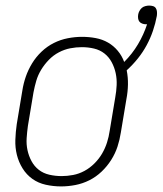

<svg xmlns="http://www.w3.org/2000/svg" viewBox="-20 -660 583 688"><path d="M199 8Q171 8 144 2Q117 -4 96 -19Q75 -34 61 -56.5Q47 -79 40.5 -105Q34 -131 35 -159Q36 -187 40 -215L60 -335Q64 -361 72.5 -385.5Q81 -410 95 -433Q109 -456 129 -475Q149 -494 173 -506Q197 -518 223 -523Q249 -528 274 -528Q299 -528 323 -523.5Q347 -519 367 -507.5Q387 -496 402 -478Q417 -460 425 -438Q454 -467 474.5 -501.5Q495 -536 507 -573H503Q496 -573 489.5 -575.5Q483 -578 479.5 -582.5Q476 -587 475 -593.5Q474 -600 475 -607Q476 -614 479.5 -620.5Q483 -627 488 -631.5Q493 -636 500.5 -638Q508 -640 514 -640Q522 -640 528.5 -638Q535 -636 538.5 -630.5Q542 -625 542.5 -617.5Q543 -610 542 -603Q537 -576 528 -549.5Q519 -523 505.5 -498Q492 -473 474 -450.5Q456 -428 434 -408Q439 -383 438.5 -357Q438 -331 433 -305L413 -185Q409 -159 401 -134.5Q393 -110 378.5 -87Q364 -64 344 -45Q324 -26 300 -14Q276 -2 250 3Q224 8 199 8ZM201 -29Q221 -29 242 -33Q263 -37 282.5 -47.5Q302 -58 318.5 -74.5Q335 -91 346 -110Q357 -129 363.5 -149.5Q370 -170 373 -191L393 -311Q397 -333 398 -355Q399 -377 394.5 -398Q390 -419 380 -437.5Q370 -456 354 -468.5Q338 -481 317 -486Q296 -491 273 -491Q253 -491 232 -487Q211 -483 191 -472.5Q171 -462 155 -445.5Q139 -429 127.5 -410Q116 -391 110 -370.5Q104 -350 100 -329L80 -209Q77 -187 75.5 -165Q74 -143 78.5 -122Q83 -101 93 -82.5Q103 -64 119 -51.5Q135 -39 156.5 -34Q178 -29 201 -29Z"/></svg>

Font: Iosevka SS18 Extralight
Style: Italic
Weight: 200
Italic angle: -9°
Monospace: yes
Designer: Belleve Invis
Foundry: Belleve Invis
Version: Version 25.1.1; ttfautohint (v1.8.4)